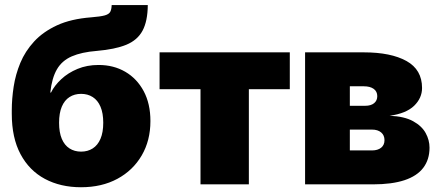

<svg xmlns="http://www.w3.org/2000/svg" viewBox="-20 -748 1786 779"><path d="M308.6 11.7Q225.6 11.7 162.1 -22.2Q98.6 -56.2 63.2 -122.6Q27.8 -189 27.8 -286.1V-300.8Q27.8 -346.7 35.4 -396.2Q43 -445.8 62.5 -492.9Q82 -540 118.4 -579.6Q154.8 -619.1 211.4 -645.3Q268.1 -671.4 350.1 -677.7Q387.7 -680.7 405 -685.5Q422.4 -690.4 427.5 -700.4Q432.6 -710.4 433.1 -727.5H579.6Q579.1 -662.1 558.3 -623.5Q537.6 -585 492.4 -566.4Q447.3 -547.9 373 -541.5Q311 -536.6 271.2 -519.3Q231.4 -502 210.9 -466.6Q190.4 -431.2 184.1 -372.6H187Q201.2 -401.4 228.8 -427Q256.3 -452.6 294.7 -468.5Q333 -484.4 379.9 -484.4Q440.9 -484.4 488.3 -456.8Q535.6 -429.2 563 -378.2Q590.3 -327.1 590.3 -256.8Q590.3 -177.7 554.9 -117.2Q519.5 -56.6 456.3 -22.5Q393.1 11.7 308.6 11.7ZM309.1 -132.8Q335.9 -132.8 356.2 -145.8Q376.5 -158.7 387.7 -184.8Q398.9 -210.9 398.9 -250Q398.9 -289.1 387.7 -315.2Q376.5 -341.3 356.2 -354.2Q335.9 -367.2 309.1 -367.2Q282.2 -367.2 262 -354.2Q241.7 -341.3 230.7 -315.2Q219.7 -289.1 219.7 -250Q219.7 -210.9 230.7 -184.8Q241.7 -158.7 262 -145.8Q282.2 -132.8 309.1 -132.8Z M793.5 0V-386.2H627.4V-535.6H1155.8V-386.2H989.7V0Z M1217.8 0V-535.6H1456.1Q1565.9 -535.6 1629.2 -500.5Q1692.4 -465.3 1692.4 -391.1Q1692.4 -350.1 1660.2 -318.8Q1627.9 -287.6 1561 -278.3Q1620.6 -275.9 1656 -256.3Q1691.4 -236.8 1707 -208.3Q1722.7 -179.7 1722.7 -148.9Q1722.7 -100.6 1697.3 -67.1Q1671.9 -33.7 1620.8 -16.8Q1569.8 0 1493.2 0ZM1399.4 -137.7H1489.3Q1512.7 -137.7 1526.4 -148.7Q1540 -159.7 1540 -179.2Q1540 -199.2 1526.4 -210.7Q1512.7 -222.2 1489.3 -222.2H1399.4ZM1399.4 -318.8H1461.9Q1484.9 -318.8 1497.8 -329.3Q1510.7 -339.8 1510.7 -357.9Q1510.7 -377 1496.1 -387.5Q1481.4 -397.9 1456.1 -397.9H1399.4Z"/></svg>

Font: Inter 20pt Black
Style: Regular
Weight: 900
Version: Version 4.001;git-66647c0bb